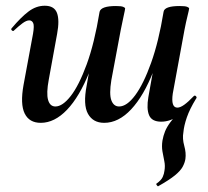

<svg xmlns="http://www.w3.org/2000/svg" viewBox="-20 -415 725 669"><path d="M122 13Q82 13 66 -19.5Q50 -52 62 -119L95 -297Q100 -326 95.5 -335Q91 -344 82 -344Q72 -344 58.5 -334Q45 -324 29 -309Q26 -305 21.5 -309Q17 -313 21 -317Q53 -355 79.5 -375Q106 -395 136 -395Q169 -395 178.5 -370Q188 -345 179 -297L150 -138Q141 -90 147.5 -67Q154 -44 173 -44Q198 -44 226.5 -80.5Q255 -117 282 -190.5Q309 -264 327 -374L345 -373Q326 -251 291.5 -164.5Q257 -78 213.5 -32.5Q170 13 122 13ZM343 13Q304 13 286.5 -18.5Q269 -50 282 -117L327 -374Q332 -394 384 -394Q403 -394 409.5 -391Q416 -388 416 -386Q416 -382 411 -360Q406 -338 401 -312L368 -136Q360 -87 368 -65.5Q376 -44 395 -44Q422 -44 451 -83Q480 -122 506.5 -196Q533 -270 550 -374L567 -373Q549 -255 515 -168Q481 -81 437 -34Q393 13 343 13ZM531 234Q530 235 526.5 230.5Q523 226 525 225Q542 213 547 201.5Q552 190 553 180Q556 163 552.5 146.5Q549 130 546 112.5Q543 95 546 75Q549 58 555 43Q561 28 573.5 11Q586 -6 607 -29L604 -13Q591 -3 574.5 3Q558 9 542 9Q509 9 499.5 -13.5Q490 -36 497 -77L550 -374Q553 -394 606 -394Q626 -394 632.5 -391Q639 -388 639 -386Q639 -382 633.5 -360Q628 -338 623 -312L582 -89Q575 -40 598 -40Q608 -40 622 -50Q636 -60 655 -80Q659 -84 663 -79.5Q667 -75 663 -71Q641 -35 631 -6Q621 23 619 46Q615 68 622 93Q629 118 626 139Q624 152 616.5 166Q609 180 589.5 196Q570 212 531 234Z"/></svg>

Font: Cormorant Garamond Light
Style: Italic
Weight: 300
Italic angle: -10°
Designer: Christian Thalmann (Catharsis Fonts)
Foundry: Catharsis Fonts
Version: Version 4.001